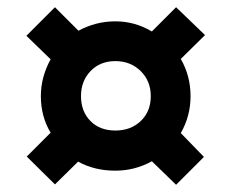

<svg xmlns="http://www.w3.org/2000/svg" viewBox="-20 -641 640 531"><path d="M400 -195Q353 -169 299 -169Q241 -169 196 -194L132 -131L54 -208L120 -274Q93 -319 93 -375Q93 -428 120 -477L53 -542L132 -621L197 -556Q245 -582 299 -582Q353 -582 400 -554L467 -621L547 -544L480 -478Q507 -431 507 -375Q507 -320 480 -273L544 -207L467 -130ZM299 -280Q342 -280 369.5 -306.5Q397 -333 397 -375Q397 -417 369 -444.5Q341 -472 299 -472Q257 -472 230.5 -444.5Q204 -417 204 -375Q204 -333 230 -306.5Q256 -280 299 -280Z"/></svg>

Font: Noto Sans Mono ExtraBold
Style: Regular
Weight: 800
Designer: Monotype Design Team
Foundry: Monotype Imaging Inc.
Version: Version 2.014